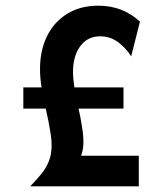

<svg xmlns="http://www.w3.org/2000/svg" viewBox="-20 -659 561 679"><path d="M88.2 0V-1.4Q110.4 -24.3 127.1 -45.1Q143.8 -66 153.1 -89.6Q162.5 -113.2 162.5 -144.4Q162.5 -163.2 159.4 -184.4Q156.2 -205.6 151.7 -228.5Q147.2 -251.4 141.7 -275H62.5V-350H127.1Q124.3 -366.7 122.9 -383Q121.5 -399.3 121.5 -414.6Q121.5 -480.6 146.2 -530.9Q170.8 -581.2 217.4 -610.1Q263.9 -638.9 327.8 -638.9Q370.8 -638.9 407.3 -625Q443.8 -611.1 475 -582.6L443.8 -459.7Q426.4 -488.2 398.3 -509.4Q370.1 -530.6 334 -530.6Q289.6 -530.6 263.9 -495.8Q238.2 -461.1 238.2 -404.2Q238.2 -391.7 239.6 -378.1Q241 -364.6 243.1 -350H416.7V-275H257.6Q262.5 -254.2 266.3 -233.3Q270.1 -212.5 272.6 -193.8Q275 -175 275 -158.3Q275 -143.8 272.9 -131.2Q270.8 -118.8 266.7 -108.3H470.8V0Z"/></svg>

Font: Afacad Flux
Style: Bold
Weight: 700
Designer: Kristian Moeller
Foundry: Dicotype
Version: Version 1.100